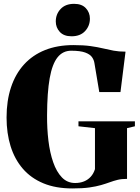

<svg xmlns="http://www.w3.org/2000/svg" viewBox="-20 -994 747 1024"><path d="M366 11Q277 11 211 -16.5Q145 -44 101.5 -94.5Q58 -145 36.5 -214.2Q15 -283.5 15 -367Q15 -457 38.8 -528.5Q62.5 -600 108.2 -650.2Q154 -700.5 220.2 -727Q286.5 -753.5 371.5 -753.5Q425.5 -753.5 462.8 -748.2Q500 -743 529 -736Q558 -729 586 -723.8Q614 -718.5 649.5 -718.5L622.5 -503H509.5L483.5 -658Q481 -674.5 470.5 -689.5Q460 -704.5 434 -714Q408 -723.5 359.5 -723.5Q315 -723.5 286.8 -688Q258.5 -652.5 245 -576.8Q231.5 -501 231 -379Q230.5 -309 238.2 -244.2Q246 -179.5 263.8 -128.5Q281.5 -77.5 310.2 -47.8Q339 -18 380.5 -18Q407 -18 428 -26.5Q449 -35 464 -51.5Q479 -68 486.5 -92V-310.5L398.5 -320.5V-347H699.5V-320.5L657.5 -310.5V-40Q628.5 -40 607.2 -34.8Q586 -29.5 565.5 -22Q545 -14.5 519.2 -7Q493.5 0.5 457 5.8Q420.5 11 366 11ZM361 -800.5Q320.5 -800.5 299 -823.8Q277.5 -847 277.5 -879.5Q277.5 -918.5 303.2 -946Q329 -973.5 375 -973.5H376Q416.5 -973.5 438 -950.2Q459.5 -927 459.5 -894.5Q459.5 -856 433.8 -828.2Q408 -800.5 362 -800.5Z"/></svg>

Font: Merriweather 144pt Black
Style: Regular
Weight: 900
Version: Version 2.100